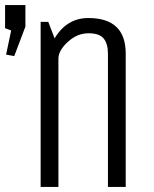

<svg xmlns="http://www.w3.org/2000/svg" viewBox="-60 -736 605 756"><path d="M170 0H100V-650H130L155 -585Q203 -665 288 -665Q435 -665 435 -525V0H365V-525Q365 -563 348.5 -584Q332 -605 288 -605Q244 -605 207 -571Q170 -537 170 -505ZM-40 -716H40V-631L-4 -515L-36 -521L-16 -616L-40 -625Z"/></svg>

Font: Unica One
Style: Regular
Weight: 400
Designer: Eduardo Rodriguez Tunni
Foundry: Eduardo Rodriguez Tunni
Version: Version 1.001